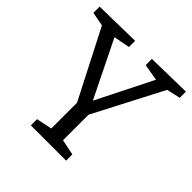

<svg xmlns="http://www.w3.org/2000/svg" viewBox="-181 -852 1005 1005"><g transform="rotate(45 321.0 -349.5)"><path d="M638 -653 562 -636 363 -253V-64L450 -46V0H189V-46L276 -64V-255L82 -633L4 -648V-694L262 -699V-653L172 -636L327 -321L483 -632L391 -648V-694L638 -699Z"/></g></svg>

Font: Bitter Pro
Style: Regular
Weight: 400
Designer: Sol Matas, and Bitter project Authors
Foundry: Sol Matas
Version: Version 1.010